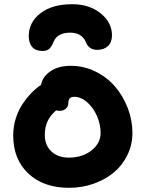

<svg xmlns="http://www.w3.org/2000/svg" viewBox="-20 -918 695 916"><path d="M324.2 -897.9Q406.7 -897.9 460.4 -854.2Q514.2 -810.5 514.2 -750Q514.2 -715.8 494.9 -698Q475.6 -680.2 443.8 -680.2Q403.3 -680.2 389.2 -717.8Q370.1 -762.2 314.9 -762.2Q254.4 -762.2 235.8 -719.2Q226.6 -695.8 215.3 -685.3Q204.1 -674.8 183.1 -674.8Q150.4 -674.8 133.8 -693.4Q117.2 -711.9 117.2 -746.1Q117.2 -811.5 172.9 -854.7Q228.5 -897.9 324.2 -897.9ZM309.1 -22Q188 -22 115.5 -89.8Q43 -157.7 43 -272Q43 -314 55.4 -353.3Q67.9 -392.6 88.4 -422.9Q108.9 -453.1 130.6 -475.3Q152.3 -497.6 175.8 -513.2Q182.6 -551.8 220.5 -577.9Q258.3 -604 317.9 -604Q379.9 -604 435.5 -576.7Q491.2 -549.3 529.3 -504.6Q567.4 -460 589.6 -402.1Q611.8 -344.2 611.8 -284.2Q611.8 -228 588.1 -179Q564.5 -129.9 523.7 -95.7Q482.9 -61.5 427.2 -41.7Q371.6 -22 309.1 -22ZM193.8 -274.9Q193.8 -224.6 225.3 -195.3Q256.8 -166 309.1 -166Q372.1 -166 416 -200Q460 -233.9 460 -284.2Q460 -323.7 443.1 -363.3Q426.3 -402.8 396.7 -429.4Q367.2 -456.1 334 -456.1Q306.2 -456.1 306.2 -428.2Q306.2 -410.2 294.2 -399.7Q282.2 -389.2 264.2 -389.2Q258.8 -389.2 247.1 -391.1Q218.8 -365.7 206.3 -338.4Q193.8 -311 193.8 -274.9Z"/></svg>

Font: Shantell Sans Irregular Bouncy
Style: Bold
Weight: 700
Designer: Stephen Nixon, Anya Danilova, Shantell Martin
Foundry: Arrow Type
Version: Version 1.006;[9816181b4]